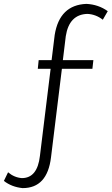

<svg xmlns="http://www.w3.org/2000/svg" viewBox="-145 -772 574 988"><path d="M-28.5 196Q-84.5 190.5 -125 159L-103.5 114.5Q-72 141.5 -32.5 144.5Q47.5 144.5 60.5 30L115.5 -418H49.5L54 -462.5H120.5L136.5 -592.5Q161.5 -746.5 299.5 -752Q361.5 -749 409.5 -714.5L384 -670.5Q348 -698.5 304.5 -700.5Q211 -697.5 193.5 -586L178.5 -462.5H335.5L330.5 -418H173.5L117.5 37.5Q98.5 196 -28.5 196Z"/></svg>

Font: Argentum Novus Light
Style: Regular
Weight: 300
Designer: Julieta Ulanovsky (font) & Cristiano Sobral (main changes)
Foundry: Julieta Ulanovsky (font) & Cristiano Sobral (main changes)
Version: Version 3.00;November 27, 2020;FontCreator 13.0.0.2655 64-bi